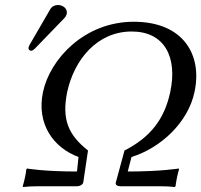

<svg xmlns="http://www.w3.org/2000/svg" viewBox="-20 -745 805 768"><path d="M133 0H288C299 0 311 -6 313 -15L332 -143C254 -205 226 -266 249 -378C277 -506 368 -619 507 -619C637 -619 691 -518 661 -377C638 -269 582 -196 478 -143L443 -14C441 -5 450 0 462 0H620C641 0 664 1 679 3L682 0C686 -28 691 -52 696 -67L695 -71C695 -71 625 -59 491 -59L506 -117C625 -154 733 -257 758 -377C790 -525 714 -658 515 -658C318 -658 180 -509 152 -377C125 -249 194 -154 294 -117L288 -59C154 -59 88 -71 88 -71L85 -67C84 -52 79 -28 71 0L72 3C89 1 112 0 133 0ZM212 -725C199 -725 187 -719 181 -708L98 -565C97 -562 95 -558 94 -555C93 -548 97 -542 105 -542C109 -542 115 -546 119 -550L237 -672C242 -677 246 -685 247 -690C251 -710 232 -725 212 -725Z"/></svg>

Font: Libertinus Sans
Style: Italic
Weight: 400
Italic angle: -12°
Designer: Philipp H. Poll, Khaled Hosny
Foundry: Caleb Maclennan
Version: Version 7.050;RELEASE